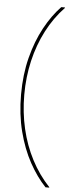

<svg xmlns="http://www.w3.org/2000/svg" viewBox="-70 -968 478 1189"><g transform="rotate(5 169.0 -374.0)"><path d="M284 186H261Q205 127 159.5 44Q114 -39 87 -144.5Q60 -250 60 -374Q60 -498 87 -603.5Q114 -709 159.5 -792.5Q205 -876 261 -934H284V-931Q218 -862 172.5 -774Q127 -686 103.5 -585Q80 -484 80 -374Q80 -264 103.5 -163Q127 -62 172.5 25.5Q218 113 284 183Z"/></g></svg>

Font: Poppins Variable
Style: Regular
Weight: 100
Designer: Jonny Pinhorn
Foundry: Indian Type Foundry
Version: Version 6.000